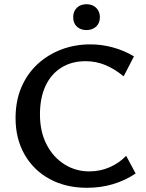

<svg xmlns="http://www.w3.org/2000/svg" viewBox="-20 -881 692 913"><path d="M394 12Q293 12 216.5 -29.5Q140 -71 97 -146Q54 -221 54 -319Q54 -401 81.5 -465.5Q109 -530 158 -575.5Q207 -621 271.5 -645.5Q336 -670 410 -670Q464 -670 517 -655.5Q570 -641 617 -613L568 -518Q524 -554 480 -572Q436 -590 387 -590Q320 -590 271 -559Q222 -528 196 -471.5Q170 -415 170 -337Q170 -255 201.5 -194Q233 -133 286.5 -99.5Q340 -66 404 -66Q457 -66 502 -86Q547 -106 580 -140L625 -56Q574 -22 516 -5Q458 12 394 12ZM391 -738Q363 -738 345.5 -754.5Q328 -771 328 -799Q328 -827 345.5 -844Q363 -861 391 -861Q419 -861 437 -844Q455 -827 455 -799Q455 -771 437 -754.5Q419 -738 391 -738Z"/></svg>

Font: Ysabeau Infant SemiBold
Style: Regular
Weight: 600
Designer: Christian Thalmann (Catharsis Fonts)
Version: Version 2.002; featfreeze: ss01,ss02,lnum